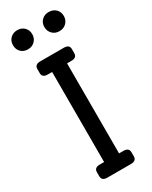

<svg xmlns="http://www.w3.org/2000/svg" viewBox="-230 -951 793 1001"><g transform="rotate(-30 166.0 -450.5)"><path d="M72 -786Q46 -786 30 -802Q14 -818 14 -844Q14 -869 30.5 -885Q47 -901 72 -901Q97 -901 113.5 -885Q130 -869 130 -844Q130 -819 113.5 -802.5Q97 -786 72 -786ZM261 -786Q236 -786 219.5 -802.5Q203 -819 203 -844Q203 -869 219.5 -885Q236 -901 261 -901Q287 -901 303.5 -885Q320 -869 320 -844Q320 -819 303.5 -802.5Q287 -786 261 -786ZM95 0Q62 0 62 -27V-52Q62 -79 95 -79H121V-621H95Q62 -621 62 -648V-673Q62 -700 95 -700H237Q270 -700 270 -673V-648Q270 -621 237 -621H211V-79H237Q270 -79 270 -52V-27Q270 0 237 0Z"/></g></svg>

Font: Solway
Style: Regular
Weight: 400
Designer: Mariya V. Pigoulevskaya
Foundry: The Northern Block Ltd.
Version: Version 1.000;hotconv 1.0.109;makeotfexe 2.5.65596